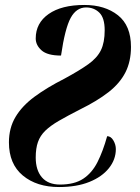

<svg xmlns="http://www.w3.org/2000/svg" viewBox="-20 -744 563 774"><path d="M218 10Q128 10 72 -36.5Q16 -83 16 -170Q16 -228 42.5 -272.5Q69 -317 119 -354Q169 -391 240 -427Q301 -460 336.5 -485.5Q372 -511 387 -542Q402 -573 402 -622Q402 -672 380.5 -693Q359 -714 327 -714Q288 -714 265 -672Q242 -630 226 -520Q171 -520 147.5 -541Q124 -562 124 -589Q124 -651 176 -687.5Q228 -724 320 -724Q403 -724 455.5 -682.5Q508 -641 508 -555Q508 -496 485.5 -452Q463 -408 417.5 -372.5Q372 -337 303 -303Q252 -277 217.5 -257Q183 -237 162.5 -217Q142 -197 133 -171.5Q124 -146 124 -109Q124 -58 149 -29Q174 0 222 0Q280 0 315.5 -23.5Q351 -47 373 -90.5Q395 -134 412 -195Q427 -195 437 -178Q447 -161 447 -143Q447 -101 419 -66Q391 -31 340 -10.5Q289 10 218 10Z"/></svg>

Font: Noto Serif Display ExtraCondensed ExtraBold
Style: Italic
Weight: 800
Width: 2
Italic angle: -12°
Designer: Monotype Design Team
Foundry: Monotype Imaging Inc.
Version: Version 2.009